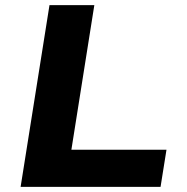

<svg xmlns="http://www.w3.org/2000/svg" viewBox="-20 -725 725 745"><path d="M60 0 172 -705H346L257 -144H626L603 0Z"/></svg>

Font: Nunito Sans 7pt SemiExpanded ExtraBold
Style: Italic
Weight: 800
Width: 6
Italic angle: -9°
Designer: Vernon Adams
Foundry: Vernon Adams
Version: Version 3.101;gftools[0.9.27]